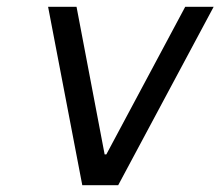

<svg xmlns="http://www.w3.org/2000/svg" viewBox="-20 -547 651 567"><path d="M122 -527H206L289 -91H294L527 -527H611L329 0H223Z"/></svg>

Font: Be Vietnam
Style: Italic
Weight: 400
Italic angle: -9.33299°
Designer: Gabriel Lam
Foundry: TypeRant
Version: Version 3.000